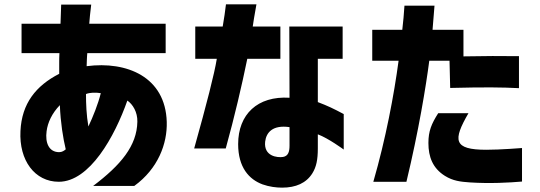

<svg xmlns="http://www.w3.org/2000/svg" viewBox="-20 -762 2480 882"><path d="M408 92H597C706 13 749 -102 746 -202C740 -409 563 -482 378 -458L379 -487C379 -500 381 -515 381 -518H741V-653H390C392 -679 394 -700 399 -741H261C259 -693 259 -681 258 -653H79V-518H253C252 -502 252 -486 252 -470V-423C145 -368 80 -287 74 -160C67 -25 140 73 250 73C392 73 507 -135 565 -300C590 -283 612 -247 611 -203C609 -92 535 -4 408 92ZM194 -159C199 -199 219 -242 255 -279C258 -199 270 -126 282 -76C275 -70 265 -63 252 -63C204 -63 187 -107 194 -159ZM375 -330C392 -337 419 -338 443 -334C431 -285 407 -225 386 -181C377 -233 375 -286 375 -330Z M1276 100C1339 100 1387 79 1415 34C1433 5 1440 -28 1440 -80V-145C1490 -126 1559 -75 1559 -75V-238C1510 -264 1487 -275 1440 -293V-492H1554V-640H1309L1310 -313C1163 -322 1074 -237 1074 -100C1074 7 1124 62 1186 85C1217 96 1249 100 1276 100ZM872 -80H1017C1058 -228 1091 -370 1116 -492H1268V-640H1141C1143 -657 1149 -691 1158 -742H1018C1015 -716 1009 -673 1003 -640H877V-492H976C965 -424 930 -287 872 -80ZM1198 -111C1203 -154 1233 -189 1310 -178V-93C1310 -65 1304 -45 1280 -41C1254 -37 1191 -44 1198 -111Z M1695 73H1847C1903 -159 1937 -367 1952 -483H2045L2048 -358C2208 -362 2287 -361 2364 -357V-504C2287 -505 2202 -505 2109 -503V-625H1967L1976 -736H1838C1833 -665 1835 -696 1828 -625H1690V-483H1811C1790 -326 1752 -124 1695 73ZM1948 -105C1948 -41 1968 11 2024 46C2061 69 2095 73 2139 76C2230 82 2321 77 2378 72V-82C2378 -82 2279 -74 2214 -74C2062 -74 2060 -118 2132 -242H1993C1962 -193 1948 -160 1948 -105Z"/></svg>

Font: コーポレート・ロゴ ver3 Bold
Style: Regular
Weight: 700
Designer: [KANA_main] LOGOTYPE.JP [Source Han Sans] Ryoko NISHIZUKA 西塚涼子 (kana, bopomofo & ideographs); Paul D. Hunt (Latin, Greek
Version: Version 12.001;FEAKit 1.0